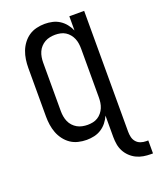

<svg xmlns="http://www.w3.org/2000/svg" viewBox="-172 -844 957 1168"><g transform="rotate(-20 306.0 -260.0)"><path d="M598 223Q574 223 550.5 219Q527 215 505.5 204.5Q484 194 466.5 177Q449 160 438 139Q427 118 423 94.5Q419 71 419 47V-92Q409 -69 393.5 -49.5Q378 -30 357 -16.5Q336 -3 311.5 2.5Q287 8 262 8Q235 8 208 1.5Q181 -5 159 -20Q137 -35 120.5 -57Q104 -79 94.5 -104Q85 -129 81 -156Q77 -183 77 -210V-525Q77 -552 81 -579Q85 -606 94.5 -631Q104 -656 120.5 -678Q137 -700 159 -715Q181 -730 208 -736.5Q235 -743 262 -743Q287 -743 311.5 -737.5Q336 -732 357 -718.5Q378 -705 393.5 -685.5Q409 -666 419 -643V-735H515V47Q515 65 519 82.5Q523 100 534.5 113.5Q546 127 563 133Q580 139 598 139H612V223ZM299 -76Q316 -76 333 -79.5Q350 -83 364.5 -92Q379 -101 390 -114.5Q401 -128 407.5 -143.5Q414 -159 416.5 -176Q419 -193 419 -210V-525Q419 -542 416.5 -559Q414 -576 407.5 -591.5Q401 -607 390 -620.5Q379 -634 364.5 -643Q350 -652 333 -655.5Q316 -659 299 -659Q282 -659 264.5 -655.5Q247 -652 232 -643.5Q217 -635 205 -622Q193 -609 186 -593Q179 -577 176 -559.5Q173 -542 173 -525V-210Q173 -193 176 -175.5Q179 -158 186 -142Q193 -126 205 -113Q217 -100 232 -91.5Q247 -83 264.5 -79.5Q282 -76 299 -76Z"/></g></svg>

Font: Iosevka Aile Medium
Style: Regular
Weight: 500
Designer: Belleve Invis
Foundry: Belleve Invis
Version: Version 27.3.5; ttfautohint (v1.8.4)